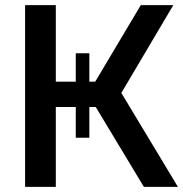

<svg xmlns="http://www.w3.org/2000/svg" viewBox="-20 -730 715 750"><path d="M78 0V-710H198V-411H276V-522H329V-411H352L530 -710H657L454 -367L675 0H542L354 -312H329V-192H276V-312H198V0Z"/></svg>

Font: Rising Sun SemiBold
Style: Regular
Weight: 600
Designer: Matt McInerney, Pablo Impallari, Rodrigo Fuenzalida (Raleway font), Stephen Hutchings (Greek), Cristiano Sobral (main ch
Foundry: The Rising Sun Project Authors
Version: Version 4.327; ttfautohint (v1.8.4.7-5d5b-dirty)